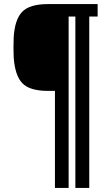

<svg xmlns="http://www.w3.org/2000/svg" viewBox="-20 -820 544 940"><path d="M249 100V-375H215Q125 -375 89 -413Q53 -451 47 -540Q46 -561 46 -588.5Q46 -616 47 -636Q52 -724 88.5 -762Q125 -800 215 -800H458V-739H417V100H349V-739H316V100Z"/></svg>

Font: Big Shoulders Display
Style: Bold
Weight: 700
Designer: Patric King
Foundry: XO Type Co
Version: Version 1.000; ttfautohint (v1.8.2)